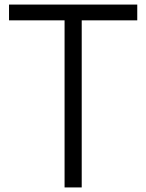

<svg xmlns="http://www.w3.org/2000/svg" viewBox="-20 -820 640 840"><path d="M262.5 0V-800H337.5V0ZM19.5 -731V-800H580.5V-731Z"/></svg>

Font: Victor Mono Thin
Style: Regular
Weight: 100
Monospace: yes
Designer: Rune Bjørnerås
Version: Version 1.561;gftools[0.9.30]